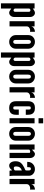

<svg xmlns="http://www.w3.org/2000/svg" viewBox="1596 -2372 963 4196"><g transform="rotate(90 2078.0 -273.5)"><path d="M53 188H165.5V-38Q203 -10 222.5 -1Q242 8 259 8Q286 8 306.8 -7.5Q327.5 -23 339.2 -47.5Q351 -72 351 -99V-448Q351 -493.5 324.2 -524.2Q297.5 -555 262 -555Q243 -555 220.2 -544Q197.5 -533 165.5 -507V-547H53ZM204.5 -87Q190.5 -87 178 -98.8Q165.5 -110.5 165.5 -120V-425.5Q165.5 -437 177.2 -446.8Q189 -456.5 203.5 -456.5Q218 -456.5 227.8 -446.8Q237.5 -437 237.5 -425.5V-120Q237.5 -107 227.2 -97Q217 -87 204.5 -87Z M442.5 0H556.5V-380Q556.5 -404 574 -421.8Q591.5 -439.5 618.8 -447Q646 -454.5 675 -447V-555Q645.5 -555 618.2 -542.8Q591 -530.5 573.8 -511Q556.5 -491.5 556.5 -469.5V-547H442.5Z M894 8Q937 8 970.8 -11Q1004.5 -30 1024.2 -62Q1044 -94 1044 -133V-414Q1044 -452.5 1024 -484.5Q1004 -516.5 970.2 -535.8Q936.5 -555 894 -555Q851.5 -555 818 -535.8Q784.5 -516.5 765.2 -483.8Q746 -451 746 -411V-136Q746 -95.5 765.2 -63Q784.5 -30.5 818 -11.2Q851.5 8 894 8ZM894.5 -81Q873 -81 864 -92.5Q855 -104 853.2 -118.5Q851.5 -133 851.5 -141.5V-405.5Q851.5 -467 894 -467Q938.5 -467 938.5 -405.5V-141.5Q938.5 -81 894.5 -81Z M1126.5 188H1239V-38Q1276.5 -10 1296 -1Q1315.5 8 1332.5 8Q1359.5 8 1380.2 -7.5Q1401 -23 1412.8 -47.5Q1424.5 -72 1424.5 -99V-448Q1424.5 -493.5 1397.8 -524.2Q1371 -555 1335.5 -555Q1316.5 -555 1293.8 -544Q1271 -533 1239 -507V-547H1126.5ZM1278 -87Q1264 -87 1251.5 -98.8Q1239 -110.5 1239 -120V-425.5Q1239 -437 1250.8 -446.8Q1262.5 -456.5 1277 -456.5Q1291.5 -456.5 1301.2 -446.8Q1311 -437 1311 -425.5V-120Q1311 -107 1300.8 -97Q1290.5 -87 1278 -87Z M1653 8Q1696 8 1729.8 -11Q1763.5 -30 1783.2 -62Q1803 -94 1803 -133V-414Q1803 -452.5 1783 -484.5Q1763 -516.5 1729.2 -535.8Q1695.5 -555 1653 -555Q1610.5 -555 1577 -535.8Q1543.5 -516.5 1524.2 -483.8Q1505 -451 1505 -411V-136Q1505 -95.5 1524.2 -63Q1543.5 -30.5 1577 -11.2Q1610.5 8 1653 8ZM1653.5 -81Q1632 -81 1623 -92.5Q1614 -104 1612.2 -118.5Q1610.5 -133 1610.5 -141.5V-405.5Q1610.5 -467 1653 -467Q1697.5 -467 1697.5 -405.5V-141.5Q1697.5 -81 1653.5 -81Z M1885.5 0H1999.5V-380Q1999.5 -404 2017 -421.8Q2034.5 -439.5 2061.8 -447Q2089 -454.5 2118 -447V-555Q2088.5 -555 2061.2 -542.8Q2034 -530.5 2016.8 -511Q1999.5 -491.5 1999.5 -469.5V-547H1885.5Z M2340 8Q2395.5 8 2426.2 -10Q2457 -28 2470 -55Q2483 -82 2485.8 -109.2Q2488.5 -136.5 2488.5 -154.5V-202H2374V-126Q2374 -109 2369.5 -95.2Q2365 -81.5 2338.5 -81.5Q2312 -81.5 2307.5 -95.5Q2303 -109.5 2303 -126V-418Q2303 -436.5 2307.5 -450.2Q2312 -464 2338 -464Q2365 -464 2369.5 -449.8Q2374 -435.5 2374 -418V-355H2488V-392.5Q2488 -410.5 2485.2 -437.8Q2482.5 -465 2469.5 -491.8Q2456.5 -518.5 2425.8 -536.8Q2395 -555 2339.5 -555Q2283.5 -555 2253 -536.8Q2222.5 -518.5 2209.2 -491Q2196 -463.5 2193.2 -435.2Q2190.5 -407 2190.5 -387.5V-159.5Q2190.5 -140 2193.2 -112Q2196 -84 2209.2 -56.5Q2222.5 -29 2253.2 -10.5Q2284 8 2340 8Z M2562.5 -634H2675V-735H2562.5ZM2562.5 0H2675V-547H2562.5Z M2903.5 8Q2946.5 8 2980.2 -11Q3014 -30 3033.8 -62Q3053.5 -94 3053.5 -133V-414Q3053.5 -452.5 3033.5 -484.5Q3013.5 -516.5 2979.8 -535.8Q2946 -555 2903.5 -555Q2861 -555 2827.5 -535.8Q2794 -516.5 2774.8 -483.8Q2755.5 -451 2755.5 -411V-136Q2755.5 -95.5 2774.8 -63Q2794 -30.5 2827.5 -11.2Q2861 8 2903.5 8ZM2904 -81Q2882.5 -81 2873.5 -92.5Q2864.5 -104 2862.8 -118.5Q2861 -133 2861 -141.5V-405.5Q2861 -467 2903.5 -467Q2948 -467 2948 -405.5V-141.5Q2948 -81 2904 -81Z M3136 0H3248.5V-431Q3262.5 -444.5 3271.5 -448Q3280.5 -451.5 3291.5 -451.5Q3320.5 -451.5 3320.5 -433.5V0H3433.5V-448Q3433.5 -474.5 3422.8 -499Q3412 -523.5 3392 -539.2Q3372 -555 3344 -555Q3334 -555 3324.5 -551.2Q3315 -547.5 3298 -534Q3281 -520.5 3248.5 -490.5V-547H3136Z M3600 8Q3628 8 3652.8 -7.8Q3677.5 -23.5 3694 -50H3704.5Q3704 -8 3712 0H3828Q3823 -30 3821.5 -50.2Q3820 -70.5 3820 -95V-431Q3820 -465 3800.5 -493Q3781 -521 3748.5 -538Q3716 -555 3676 -555Q3632.5 -555 3596.5 -534.8Q3560.5 -514.5 3539 -480Q3517.5 -445.5 3517.5 -403.5V-386H3632Q3632 -433.5 3638 -450Q3644 -466.5 3665.5 -466.5Q3686.5 -466.5 3694.5 -456.8Q3702.5 -447 3703.5 -434.8Q3704.5 -422.5 3704.5 -414.5V-368Q3704.5 -353.5 3700.5 -348.5Q3696.5 -343.5 3683.2 -338.8Q3670 -334 3641.5 -320.5Q3572.5 -287.5 3538 -244.8Q3503.5 -202 3503.5 -132Q3503.5 -68.5 3529.8 -30.2Q3556 8 3600 8ZM3653.5 -93Q3633.5 -93 3625 -105Q3616.5 -117 3616.5 -145.5Q3616.5 -239 3705 -269.5V-124Q3705 -112 3689.2 -102.5Q3673.5 -93 3653.5 -93Z M3890 0H4004V-380Q4004 -404 4021.5 -421.8Q4039 -439.5 4066.2 -447Q4093.5 -454.5 4122.5 -447V-555Q4093 -555 4065.8 -542.8Q4038.5 -530.5 4021.2 -511Q4004 -491.5 4004 -469.5V-547H3890Z"/></g></svg>

Font: League Gothic SemiExpanded
Style: Regular
Weight: 400
Width: 6
Designer: The League of Moveable Type
Version: Version 1.600; ttfautohint (v1.8.3)